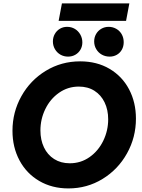

<svg xmlns="http://www.w3.org/2000/svg" viewBox="-20 -1083 820 1111"><path d="M52.2 -326.2Q52.2 -434.1 103.8 -526.4Q155.3 -618.7 245.1 -673.3Q335 -728 443.8 -728Q540.5 -728 613.8 -684.8Q687 -641.6 726.8 -566.2Q766.6 -490.7 766.6 -396.5Q766.6 -288.1 714.8 -195.3Q663.1 -102.5 573.5 -47.6Q483.9 7.3 376 7.3Q280.8 7.3 207 -35.9Q133.3 -79.1 92.8 -155Q52.2 -231 52.2 -326.2ZM606 -392.6Q606 -447.3 585.4 -490.2Q564.9 -533.2 526.6 -557.6Q488.3 -582 436 -582Q372.6 -582 321.5 -546.1Q270.5 -510.3 242.2 -451.9Q213.9 -393.6 213.9 -328.1Q213.9 -273.4 234.4 -230.2Q254.9 -187 293.5 -162.6Q332 -138.2 383.8 -138.2Q447.8 -138.2 498.5 -174.1Q549.3 -210 577.6 -268.6Q606 -327.1 606 -392.6ZM524.9 -843.3Q524.9 -866.7 535.9 -886Q546.9 -905.3 566.2 -916.5Q585.4 -927.7 608.9 -927.7Q632.3 -927.7 652.3 -916.5Q672.4 -905.3 684.1 -885Q695.8 -864.7 695.8 -838.9Q695.8 -814.5 685.1 -795.4Q674.3 -776.4 655.8 -765.9Q637.2 -755.4 614.7 -755.4Q589.8 -755.4 569.3 -766.8Q548.8 -778.3 536.9 -798.6Q524.9 -818.8 524.9 -843.3ZM286.1 -843.3Q286.1 -866.7 296.9 -886Q307.6 -905.3 326.4 -916.5Q345.2 -927.7 368.2 -927.7Q393.1 -927.7 413.1 -915.8Q433.1 -903.8 444.8 -883.1Q456.5 -862.3 456.5 -837.9Q456.5 -814.9 445.8 -796.1Q435.1 -777.3 416.3 -766.4Q397.5 -755.4 374 -755.4Q349.6 -755.4 329.6 -766.8Q309.6 -778.3 297.9 -798.6Q286.1 -818.8 286.1 -843.3ZM338.4 -1063.5H728.5L709.5 -962.4H319.3Z"/></svg>

Font: Reddit Sans Fudge ExBold Italic
Style: Regular
Weight: 800
Italic angle: -11.25°
Designer: Stephen Hutchings
Version: Version 1.013